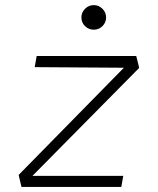

<svg xmlns="http://www.w3.org/2000/svg" viewBox="-20 -739 626 759"><path d="M530.3 -470.7 108.4 -43.9H467.3L459.5 0H64.9L53.7 -47.4L469.7 -471.2L117.2 -473.6L125 -517.6H518.6ZM350.6 -621.6Q330.6 -621.6 316.2 -635.7Q301.8 -649.9 301.8 -669.9Q301.8 -689.9 316.2 -704.3Q330.6 -718.8 350.6 -718.8Q370.6 -718.8 385 -704.3Q399.4 -689.9 399.4 -669.9Q399.4 -649.9 385 -635.7Q370.6 -621.6 350.6 -621.6Z"/></svg>

Font: Cascadia Mono PL ExtraLight
Style: Italic
Weight: 200
Italic angle: -10°
Monospace: yes
Designer: Aaron Bell
Foundry: Saja Typeworks
Version: Version 2404.023; ttfautohint (v1.8.4)